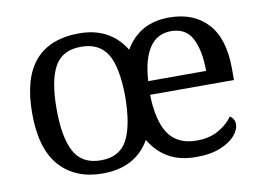

<svg xmlns="http://www.w3.org/2000/svg" viewBox="-65 -644 1034 751"><g transform="rotate(-10 452.5 -268.0)"><path d="M287 10Q179 10 117 -59Q55 -128 55 -269Q55 -409 114.5 -477.5Q174 -546 290 -546Q412 -546 472 -449Q529 -546 647 -546Q744 -546 799.5 -486Q855 -426 855 -307V-261H522Q523 -213 531.5 -174.5Q540 -136 557 -109Q574 -82 602.5 -67.5Q631 -53 671 -53Q723 -53 759.5 -74.5Q796 -96 814 -123Q821 -120 827 -111Q833 -102 833 -89Q833 -69 814 -46Q795 -23 756 -6.5Q717 10 657 10Q594 10 549 -15.5Q504 -41 475 -90Q446 -40 399 -15Q352 10 287 10ZM289 -42Q363 -42 393.5 -99Q424 -156 425 -270Q424 -389 392 -441Q360 -493 288 -493Q213 -493 182.5 -437Q152 -381 152 -269Q152 -157 183 -99.5Q214 -42 289 -42ZM754 -315Q754 -395 729.5 -443.5Q705 -492 645 -492Q590 -492 559.5 -446.5Q529 -401 524 -315Z"/></g></svg>

Font: Noto Serif Vithkuqi
Style: Regular
Weight: 400
Version: Version 1.005